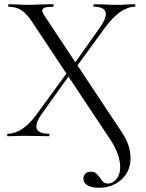

<svg xmlns="http://www.w3.org/2000/svg" viewBox="-20 -645 692 909"><path d="M375 201Q375 186 384 177Q393 168 409 168Q426 168 435 175.5Q444 183 454 198Q463 212 470.5 218Q478 224 491 224Q513 224 531 203Q549 182 549 147Q549 87 503 17L133 -540Q107 -580 81.5 -596.5Q56 -613 21 -613Q19 -613 19 -619Q19 -625 21 -625L59 -624Q85 -622 97 -622Q131 -622 179 -624L231 -625Q234 -625 234 -619Q234 -613 231 -613Q205 -613 192.5 -609Q180 -605 180 -595Q180 -587 189 -573L556 -20Q598 41 598 104Q598 166 555 205Q512 244 448 244Q414 244 394.5 232.5Q375 221 375 201ZM17 -12Q86 -12 153 -103L304 -310L316 -299L175 -102Q152 -68 152 -47Q152 -12 211 -12Q214 -12 214 -6Q214 0 211 0Q181 0 165 -1L96 -2L54 -1Q43 0 17 0Q14 0 14 -6Q14 -12 17 -12ZM319 -325 454 -516Q481 -554 481 -578Q481 -613 425 -613Q422 -613 422 -619Q422 -625 425 -625L470 -624Q508 -622 539 -622Q557 -622 581 -624L618 -625Q621 -625 621 -619Q621 -613 618 -613Q585 -613 549 -588Q513 -563 477 -514L332 -315Z"/></svg>

Font: Cormorant
Style: Regular
Weight: 400
Designer: Christian Thalmann (Catharsis Fonts)
Foundry: Catharsis Fonts
Version: Version 4.000